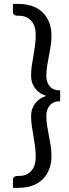

<svg xmlns="http://www.w3.org/2000/svg" viewBox="-20 -786 340 951"><path d="M209.5 -212.5Q209.5 -187.5 213.5 -163Q217.5 -138.5 222.2 -113.8Q227 -89 231 -64.2Q235 -39.5 235 -13.5Q235 21 224.5 50Q214 79 193.5 100Q173 121 142.2 132.8Q111.5 144.5 70.5 144.5H44V104.5Q44 94.5 51 90Q58 85.5 64 85.5H74Q112.5 85.5 134.8 60.5Q157 35.5 157 -8Q157 -36 153.5 -62Q150 -88 145.5 -112.8Q141 -137.5 137.5 -162Q134 -186.5 134 -211.5Q134 -230 139.5 -246Q145 -262 155.2 -275Q165.5 -288 179.2 -297.2Q193 -306.5 209.5 -311Q193 -315.5 179.2 -324.8Q165.5 -334 155.2 -346.8Q145 -359.5 139.5 -375.8Q134 -392 134 -411Q134 -436 137.5 -460.5Q141 -485 145.5 -509.8Q150 -534.5 153.5 -560.5Q157 -586.5 157 -614.5Q157 -657.5 134.8 -682.8Q112.5 -708 74 -708H64Q58 -708 51 -712.5Q44 -717 44 -727V-766.5H70.5Q111.5 -766.5 142.2 -755Q173 -743.5 193.5 -722.5Q214 -701.5 224.5 -672.5Q235 -643.5 235 -609Q235 -583 231 -558Q227 -533 222.2 -508.5Q217.5 -484 213.5 -459.5Q209.5 -435 209.5 -410Q209.5 -378 227 -358Q244.5 -338 278 -338V-284.5Q244.5 -284.5 227 -264.2Q209.5 -244 209.5 -212.5Z"/></svg>

Font: LatoHex
Style: Regular
Weight: 400
Designer: Lukasz Dziedzic
Foundry: tyPoland Lukasz Dziedzic
Version: Version 1.104; Western+Polish opensource